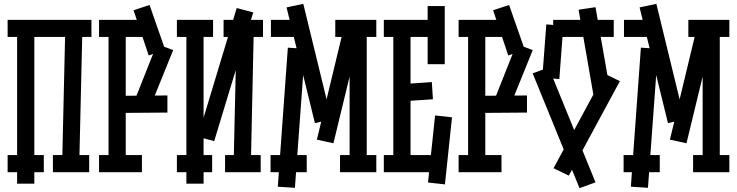

<svg xmlns="http://www.w3.org/2000/svg" viewBox="-20 -904 3869 1008"><path d="M69.8 60.1V-765.1H160.2V60.1ZM306.2 -40 323.2 -776.9 413.1 -774.9 396 -38.1ZM20 -89.8H210V0H20ZM20 -799.8H460V-710H20ZM257.8 -89.8H448.2V0H257.8Z M549.8 -35.2V-765.1H640.1V-35.2ZM500 -89.8H725.1V0H500ZM500 -799.8H758.8V-710H500ZM592.8 -400.9 858.9 -402.8V-313L592.8 -311ZM686 -375 804.2 -672.9 889.2 -641.1 769 -344.2ZM681.2 -850.1 765.1 -877.9 847.2 -643.1 760.7 -612.8Z M958.5 60.1V-765.1H1048.8V60.1ZM1206.5 -40 1222.7 -758.8 1312.5 -756.8 1296.9 -38.1ZM908.7 -89.8H1093.8V0H908.7ZM908.7 -799.8H1098.6V-710H908.7ZM1153.8 -799.8H1360.8V-710H1153.8ZM1161.6 -89.8H1348.6V0H1161.6ZM1104.5 -163.1 1018.6 -186 1222.7 -861.8 1309.6 -838.9Z M1905.3 -38.1H1815.4V-731.9H1905.3ZM1581.5 -647.9 1528.3 82 1438.5 76.2 1491.2 -653.8ZM1633.3 -257.8 1484.4 -865.2 1572.3 -883.8 1720.2 -276.9ZM1955.6 -89.8V0H1765.1V-89.8ZM1590.3 0H1400.4V-89.8H1590.3ZM1573.2 -710H1402.3V-799.8H1573.2ZM1730.5 -151.9 1643.6 -170.9 1791.5 -785.2 1879.4 -766.1ZM1955.6 -710H1740.2V-799.8H1955.6Z M2044.9 -35.2V-765.1H2135.3V-35.2ZM1995.1 -89.8H2285.2V0H1995.1ZM1995.1 -799.8H2279.3V-710H1995.1ZM2225.1 -566.9V-872.1H2314.9V-566.9ZM2227.1 54.2 2264.2 -297.9 2353 -288.1 2315.9 64ZM2085 -461.9 2247.1 -473.1 2252.9 -382.8 2091.3 -372.1Z M2437.5 -35.2V-765.1H2527.8V-35.2ZM2387.7 -89.8H2612.8V0H2387.7ZM2387.7 -799.8H2646.5V-710H2387.7ZM2480.5 -400.9 2746.6 -402.8V-313L2480.5 -311ZM2573.7 -375 2691.9 -672.9 2776.9 -641.1 2656.7 -344.2ZM2568.8 -850.1 2652.8 -877.9 2734.9 -643.1 2648.4 -612.8Z M3095.2 -407.2 3017.6 -853 3106.4 -866.2 3184.6 -419.9ZM3022.5 84 2776.4 -519 2860.4 -549.8 3106.4 53.2ZM2966.3 18.1 2886.2 -21 3154.3 -517.1 3234.4 -478ZM2884.3 -799.8H3202.1V-710H2884.3ZM2827.1 -497.1 2848.1 -775.9 2937.5 -769 2916.5 -488.8Z M3758.8 -38.1H3668.9V-731.9H3758.8ZM3435.1 -647.9 3381.8 82 3292 76.2 3344.7 -653.8ZM3486.8 -257.8 3337.9 -865.2 3425.8 -883.8 3573.7 -276.9ZM3809.1 -89.8V0H3618.7V-89.8ZM3443.8 0H3253.9V-89.8H3443.8ZM3426.8 -710H3255.9V-799.8H3426.8ZM3584 -151.9 3497.1 -170.9 3645 -785.2 3732.9 -766.1ZM3809.1 -710H3593.8V-799.8H3809.1Z"/></svg>

Font: Opir
Style: Regular
Weight: 400
Designer: Maksym Kobuzan
Version: Version 1.000;FEAKit 1.0